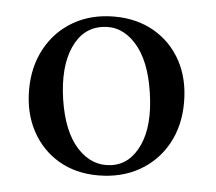

<svg xmlns="http://www.w3.org/2000/svg" viewBox="-38 -751 549 489"><g transform="rotate(5 236.0 -507.0)"><path d="M236 -709.5Q293.5 -709.5 337.8 -684Q382 -658.5 406.8 -612.8Q431.5 -567 431.5 -507Q431.5 -447 406 -401Q380.5 -355 334.8 -329Q289 -303 229 -303Q172 -303 128.5 -328.5Q85 -354 60.2 -399.8Q35.5 -445.5 35.5 -505.5Q35.5 -564.5 60.8 -610.8Q86 -657 131.2 -683.2Q176.5 -709.5 236 -709.5ZM261 -332Q308 -338.5 331.5 -389.8Q355 -441 342.5 -524Q330.5 -606 293.2 -647Q256 -688 207.5 -680.5Q158 -673.5 135 -622Q112 -570.5 124 -488.5Q136.5 -406 174.2 -365.5Q212 -325 261 -332Z"/></g></svg>

Font: Fraunces 144pt Soft
Style: Regular
Weight: 400
Version: Version 1.000;[0bf87f6ff]